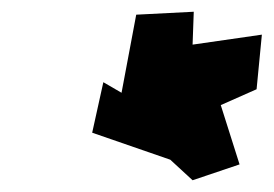

<svg xmlns="http://www.w3.org/2000/svg" viewBox="-20 -768 466 327"><path d="M137 -542 270 -496 308 -461 388 -488 356 -589 417 -616 426 -709 308 -692 310 -748 212 -743 187 -610 156 -628Z"/></svg>

Font: Corrode
Style: Ita
Weight: 400
Designer: Mew Too
Version: Version 0.532